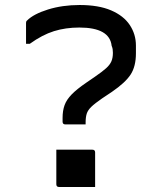

<svg xmlns="http://www.w3.org/2000/svg" viewBox="-20 -740 640 767"><path d="M298 -720Q374 -720 424 -698.5Q474 -677 498.5 -640Q523 -603 523 -558V-527Q523 -475 502 -442.5Q481 -410 427 -373L388 -347Q359 -327 345 -313.5Q331 -300 326.5 -286Q322 -272 322 -250V-243H241Q230 -243 230 -254V-269Q230 -298 238 -320Q246 -342 266.5 -363Q287 -384 325 -410L360 -434Q389 -454 404 -467.5Q419 -481 425 -495Q431 -509 431 -529Q431 -537 430 -543.5Q429 -550 426 -557Q418 -630 297 -630Q242 -630 195.5 -615.5Q149 -601 99 -565H84V-649Q84 -655 88 -658Q114 -684 171.5 -702Q229 -720 298 -720ZM360 7H216Q205 7 205 -4V-142H349Q360 -142 360 -131Z"/></svg>

Font: Recursive Mn Lnr St
Style: Regular
Weight: 400
Monospace: yes
Version: Version 1.079;hotconv 1.0.112;makeotfexe 2.5.65598; ttfautoh